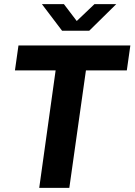

<svg xmlns="http://www.w3.org/2000/svg" viewBox="-20 -905 648 925"><path d="M169 0 248 -566H52L69 -686H608L591 -566H394L314 0ZM279 -757 182 -885H288L364 -785H330L435 -885H540L410 -757Z"/></svg>

Font: Chivo SemiBold
Style: Italic
Weight: 600
Italic angle: -8.05°
Designer: Hector Gatti
Foundry: Omnibus-Type
Version: Version 2.002